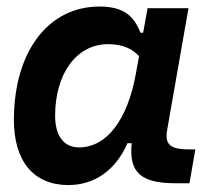

<svg xmlns="http://www.w3.org/2000/svg" viewBox="-20 -542 626 573"><path d="M407.2 -444.3H399.4C380.4 -490.7 353.5 -522.5 276.9 -522.5C123.5 -522.5 21.5 -387.2 21.5 -184.1C21.5 -60.5 80.6 10.3 184.1 10.3C262.7 10.3 325.7 -34.7 360.4 -114.7H373C364.3 -27.3 399.9 4.9 504.9 4.9H545.4L563 -96.2H543.9C484.4 -96.2 471.7 -113.3 479 -154.8L542.5 -517.6H420.4ZM302.7 -410.2C350.6 -410.2 377 -393.6 395 -374.5L386.2 -325.7C361.3 -183.6 297.9 -102.1 215.8 -102.1C170.9 -102.1 144.5 -136.2 144.5 -196.3C144.5 -321.8 208 -410.2 302.7 -410.2Z"/></svg>

Font: Cascadia Mono PL SemiBold
Style: Italic
Weight: 600
Italic angle: -10°
Monospace: yes
Designer: Aaron Bell
Foundry: Saja Typeworks
Version: Version 2404.023